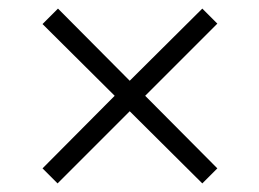

<svg xmlns="http://www.w3.org/2000/svg" viewBox="-20 -556 603 447"><path d="M282 -297 114 -129 79 -164 247 -333 79 -500 115 -536 282 -368 451 -536 486 -501 318 -333 486 -164 451 -129Z"/></svg>

Font: Libra Serif Modern
Style: Regular
Weight: 400
Designer: Stefan Peev, Context Ltd
Foundry: Stefan Peev, Context Ltd
Version: Version 1.000